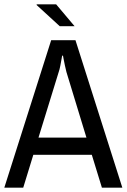

<svg xmlns="http://www.w3.org/2000/svg" viewBox="-21 -873 589 893"><path d="M-1 0 217 -686H330L548 0H453L406 -153H134L87 0ZM158 -233H381L288 -538Q285 -550 281 -568Q277 -586 274.5 -600Q272 -614 272 -614H268Q268 -614 265.5 -599.5Q263 -585 259.5 -567Q256 -549 252 -538ZM257 -751 149 -850 150 -853H240L326 -751Z"/></svg>

Font: Archivo Narrow
Style: Regular
Weight: 400
Designer: Hector Gatti
Foundry: Omnibus-Type
Version: Version 3.002